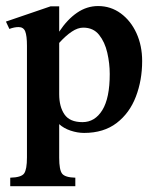

<svg xmlns="http://www.w3.org/2000/svg" viewBox="-23 -437 530 651"><path d="M459 -230Q459 -165 437.7 -109.4Q416.5 -53.7 372.6 -20Q328.6 13.7 262.2 13.7Q239.7 13.7 216.3 5.9Q192.9 -2 177.7 -16.1V97.7Q177.7 139.2 187.7 151.9Q197.8 164.6 232.4 165.5V194.3H11.7V165.5Q49.3 164.6 58.8 151.1Q68.4 137.7 68.4 96.7V-281.7Q68.4 -315.9 62.5 -330.6Q56.6 -345.2 40 -345.2Q25.4 -345.2 8.8 -338.9L-2.9 -363.8L148.4 -415.5H177.7V-329.6Q205.1 -371.1 238.3 -393.8Q271.5 -416.5 309.6 -416.5Q352.5 -416.5 386.5 -391.6Q420.4 -366.7 439.7 -324.5Q459 -282.2 459 -230ZM349.1 -186Q349.1 -221.7 340.8 -258.1Q332.5 -294.4 313 -318.8Q293.5 -343.3 259.3 -343.3Q240.7 -343.3 220.5 -329.8Q200.2 -316.4 177.7 -291.5V-117.7Q177.7 -75.2 195.6 -49.1Q213.4 -22.9 256.8 -22.9Q298.8 -22.9 324 -63.7Q349.1 -104.5 349.1 -186Z"/></svg>

Font: Scheherazade New SemiBold
Style: Regular
Weight: 600
Designer: SIL International
Foundry: SIL International
Version: Version 4.000